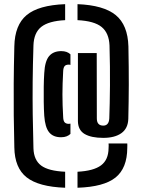

<svg xmlns="http://www.w3.org/2000/svg" viewBox="-20 -761 686 924"><path d="M293.5 142.5Q166 138 108.2 92.5Q50.5 47 49 -51.5Q47 -133 46.2 -206Q45.5 -279 46 -358.5Q46.5 -438 49 -538Q51 -640.5 108 -688.2Q165 -736 293.5 -741V-664Q214.5 -660 178.8 -631.8Q143 -603.5 141 -542.5Q138 -448 137.2 -367.5Q136.5 -287 137.5 -209.8Q138.5 -132.5 141 -46.5Q143 9.5 178.2 35.8Q213.5 62 293.5 65.5ZM477 -97.5Q419 -97.5 387.2 -116.2Q355.5 -135 355 -178V-505.5H445.5L446 -191Q446 -156.5 477 -156.5Q504 -156.5 506 -191.5Q508.5 -259 509.2 -349Q510 -439 507 -542.5Q504.5 -602 469.2 -631Q434 -660 353 -664V-741Q478.5 -736 536.8 -688.5Q595 -641 598 -537.5Q600 -434 599.8 -352.8Q599.5 -271.5 597.5 -189Q596 -143 564.2 -120.2Q532.5 -97.5 477 -97.5ZM273.5 -100.5Q236 -100.5 216.5 -124.2Q197 -148 193 -203.5Q191 -234 190.5 -270.8Q190 -307.5 190.5 -344Q191 -380.5 193 -409.5Q196 -466.5 216.2 -490.8Q236.5 -515 275 -515Q303 -515 319 -499.5V-448.5Q315.5 -450 311 -450Q296 -450 290.2 -441.8Q284.5 -433.5 284 -417.5Q280.5 -355.5 280.5 -306.5Q280.5 -257.5 284 -198Q284.5 -179.5 291.2 -172.2Q298 -165 311 -165Q316.5 -165 319 -166V-116.5Q311 -109 300.2 -104.8Q289.5 -100.5 273.5 -100.5ZM353 142.5V65.5Q430.5 61.5 466.2 34.8Q502 8 502.5 -48Q503.5 -61 502.5 -70.5H592.5Q592.5 -68.5 592.8 -61.8Q593 -55 592.5 -49Q592 48.5 535.8 93.5Q479.5 138.5 353 142.5Z"/></svg>

Font: Big Shoulders Stencil Text
Style: Bold
Weight: 700
Designer: Patric King
Foundry: XO Type Co
Version: Version 1.000